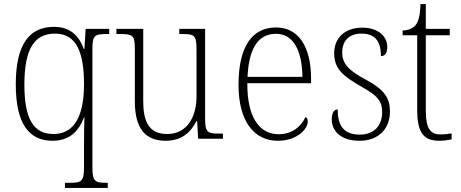

<svg xmlns="http://www.w3.org/2000/svg" viewBox="-20 -677 2248 937"><path d="M297 240H506V215H499C444 215 431 209 431 140V-437C431 -506 442 -511 505 -511H513V-536H398L392 -438H389C365 -505 320 -546 244 -546C125 -546 57 -464 57 -265C57 -72 122 10 236 10C319 10 364 -36 390 -104H392C391 -83 390 -22 390 31V139C390 209 377 215 321 215H297ZM241 -23C142 -23 99 -99 99 -264C99 -438 147 -513 249 -513C354 -513 390 -419 390 -267C390 -83 325 -23 241 -23Z M789 10C864 10 910 -29 938 -85H942L947 0H1068V-25H1051C993 -25 981 -30 981 -99V-536H855V-511H865C930 -511 939 -506 939 -433V-205C939 -107 893 -23 796 -23C706 -23 679 -85 679 -183V-536H548V-511H563C627 -511 638 -506 638 -439V-184C638 -49 689 10 789 10Z M1336 10C1432 10 1482 -49 1482 -84C1482 -96 1477 -102 1471 -106C1450 -61 1408 -22 1340 -22C1246 -22 1186 -104 1187 -271H1498V-294C1498 -451 1435 -543 1328 -543C1210 -543 1144 -451 1144 -262C1144 -88 1218 10 1336 10ZM1456 -302H1188C1194 -431 1234 -512 1327 -512C1414 -512 1454 -427 1456 -302Z M1735 10C1824 10 1883 -45 1883 -133C1883 -197 1858 -239 1764 -289C1688 -330 1650 -362 1650 -421C1650 -473 1679 -513 1744 -513C1806 -513 1839 -481 1839 -403C1859 -403 1870 -419 1870 -448C1870 -496 1830 -542 1748 -542C1664 -542 1611 -493 1611 -418C1611 -344 1647 -309 1749 -251C1828 -208 1845 -178 1845 -130C1845 -65 1807 -20 1736 -20C1655 -20 1628 -67 1628 -143C1612 -143 1599 -129 1599 -94C1599 -45 1635 10 1735 10Z M2125 10C2144 10 2166 7 2184 3V-26C2164 -23 2150 -21 2129 -21C2080 -21 2058 -50 2058 -137V-505H2175V-536H2058V-657H2032C2030 -600 2022 -569 2006 -552C1993 -538 1972 -529 1945 -528V-505H2016V-142C2016 -29 2047 10 2125 10Z"/></svg>

Font: Noto Serif Bengali SemiCondensed ExtraLight
Style: Regular
Weight: 200
Width: 4
Designer: Juan Bruce, Universal Thirst, Indian Type Foundry and the Monotype Design Team.
Foundry: Monotype Imaging Inc.
Version: Version 2.003